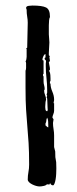

<svg xmlns="http://www.w3.org/2000/svg" viewBox="-20 -631 277 692"><path d="M80 16Q80 2 82.5 -11Q85 -24 85 -38Q85 -85 83 -116Q81 -147 78.5 -175.5Q76 -204 74 -235.5Q72 -267 72 -315V-376Q74 -381 74 -386.5Q74 -392 74 -396Q74 -400 74 -403Q74 -406 72 -411Q74 -411 75 -417.5Q76 -424 76 -426V-455L74 -457L78 -459Q78 -479 79 -504.5Q80 -530 80 -549Q80 -560 78 -571Q76 -582 76 -596L74 -602Q74 -609 84 -610Q94 -611 97 -611Q132 -611 146 -604Q160 -597 160 -571V-569Q158 -567 157 -558.5Q156 -550 156 -540Q156 -530 156 -521Q156 -512 156 -509V-507Q156 -501 157 -493.5Q158 -486 158 -478Q158 -468 157 -459Q156 -450 156 -440V-432L160 -428L158 -426L160 -411L156 -407Q156 -404 158 -395.5Q160 -387 160 -382Q160 -377 156 -376Q158 -375 159.5 -370.5Q161 -366 161.5 -360Q162 -354 162 -348.5Q162 -343 162 -340L160 -336V-330H162Q162 -316 168.5 -301Q175 -286 175 -272Q175 -268 174 -265Q173 -262 173 -259H175V-232Q175 -226 172 -219Q169 -212 169 -207L173 -201L171 -188Q171 -177 173 -165.5Q175 -154 175 -143V-101L179 -85Q179 -70 179.5 -64.5Q180 -59 181 -55.5Q182 -52 182.5 -46.5Q183 -41 183 -26V-22Q183 -14 182.5 -4Q182 6 180.5 15Q179 24 176.5 30.5Q174 37 171 37Q168 37 165 35Q162 33 162 30Q158 30 159.5 32Q161 34 152 34Q150 34 150 32Q147 37 138 39Q129 41 123 41Q117 41 110 39Q103 37 96 33.5Q89 30 84.5 25.5Q80 21 80 16ZM144 -261Q144 -259 143.5 -254.5Q143 -250 143 -245Q143 -240 144 -235.5Q145 -231 150 -230L152 -234Q152 -237 151.5 -242.5Q151 -248 151 -255Q151 -262 150.5 -267.5Q150 -273 150 -276L148 -280L150 -286L148 -290L150 -297V-307Q150 -329 147.5 -350Q145 -371 145 -392Q145 -397 145 -401.5Q145 -406 146 -411Q146 -413 143.5 -415Q141 -417 141 -419V-422L144 -424V-436Q140 -436 136.5 -428.5Q133 -421 133 -417Q133 -413 137 -413V-363L135 -365V-355L137 -359V-338Q137 -330 139 -323.5Q141 -317 141 -309L139 -305Q139 -297 142.5 -288.5Q146 -280 146 -272L144 -263ZM144 -186V-179Q151 -172 154 -172V-178Q154 -186 153.5 -193.5Q153 -201 150 -207Q147 -202 147 -196.5Q147 -191 144 -186Z"/></svg>

Font: East Sea Dokdo
Style: Regular
Weight: 400
Designer: YoonDesign Inc.
Foundry: YoonDesign Inc.
Version: Version 1.00